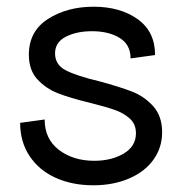

<svg xmlns="http://www.w3.org/2000/svg" viewBox="-20 -536 548 572"><path d="M40 -170 113 -180Q113 -122 155.5 -89.5Q198 -57 261 -57Q312 -57 348.5 -78.5Q385 -100 385 -139Q385 -166 367 -182.5Q349 -199 322 -208.5Q295 -218 247 -230Q189 -244 153 -258Q117 -272 91.5 -299.5Q66 -327 66 -373Q66 -443 123 -479.5Q180 -516 259 -516Q338 -516 390 -479Q442 -442 442 -372L369 -362Q369 -403 336.5 -423Q304 -443 254 -443Q208 -443 176 -426.5Q144 -410 144 -377Q144 -343 176 -326.5Q208 -310 275 -294Q335 -278 372.5 -263.5Q410 -249 436.5 -219.5Q463 -190 463 -142Q463 -96 437 -60Q411 -24 364 -4Q317 16 258 16Q196 16 146.5 -6Q97 -28 68.5 -70.5Q40 -113 40 -170Z"/></svg>

Font: MedMera Sans
Style: Regular
Weight: 400
Designer: Kasper Nordkvist
Foundry: UNCUT.wtf
Version: Version 1.300